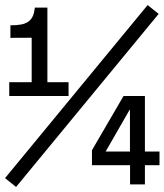

<svg xmlns="http://www.w3.org/2000/svg" viewBox="-24 -730 651 760"><path d="M12.6 -350H247.4V-404.6H163.6V-700H114Q111.8 -680.2 106.1 -666.9Q100.4 -653.6 89.2 -645.1Q78 -636.6 60.5 -633.2Q43 -629.8 17.2 -629.8V-580.2L101.4 -580.6V-404.6H12.6ZM-4 -25 39.6 10 604 -675 560.4 -710ZM340 -76H490.8V0H549.6V-76H607.4V-130.2H549.6V-350H465L340 -135.4ZM488.8 -295 490.4 -295.4V-130.2H394.2Z"/></svg>

Font: CommitMonoV142 ExtLt
Style: Regular
Weight: 200
Monospace: yes
Designer: Eigil Nikolajsen
Foundry: Eigil Nikolajsen
Version: Version 1.142